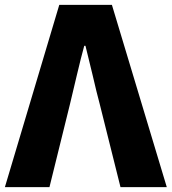

<svg xmlns="http://www.w3.org/2000/svg" viewBox="-29 -764 701 784"><path d="M213 -744H428L652 0H463L378 -340Q366 -384 349 -458Q329 -542 320 -577H315Q302 -530 285 -458L257 -340L173 0H-9Z"/></svg>

Font: Source Han Sans CN Heavy
Style: Bold
Weight: 900
Designer: Ryoko NISHIZUKA (kana & ideographs); Paul D. Hunt (Latin, Greek & Cyrillic); Wenlong ZHANG (bopomofo); Sandoll Communica
Foundry: Adobe Systems Incorporated
Version: Version 1.000;PS 1;hotconv 1.0.78;makeotf.lib2.5.61930